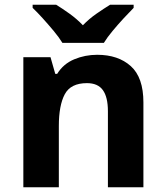

<svg xmlns="http://www.w3.org/2000/svg" viewBox="-20 -786 697 806"><path d="M388 -556Q476 -556 529 -508.5Q582 -461 582 -356V0H433V-319Q433 -378 412 -407.5Q391 -437 345 -437Q277 -437 252 -390.5Q227 -344 227 -257V0H78V-546H192L212 -476H220Q246 -518 291.5 -537Q337 -556 388 -556ZM242 -606Q228 -629 205.5 -656Q183 -683 159.5 -709Q136 -735 117 -753V-766H216Q242 -750 272 -728.5Q302 -707 328 -680Q354 -707 385 -728.5Q416 -750 442 -766H541V-753Q523 -735 499 -709Q475 -683 452.5 -656Q430 -629 416 -606Z"/></svg>

Font: Noto Sans Ol Chiki
Style: Bold
Weight: 700
Designer: Monotype Design Team, Lewis McGuffie
Foundry: Monotype Imaging Inc.
Version: Version 2.003; ttfautohint (v1.8.4.7-5d5b)